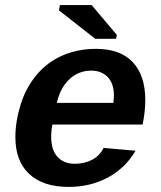

<svg xmlns="http://www.w3.org/2000/svg" viewBox="-20 -732 640 762"><path d="M252.4 9.8Q151.4 9.8 96.2 -41.3Q41 -92.3 41 -188Q41 -249.5 61.8 -316.7Q82.5 -383.8 125.5 -435.1Q168.5 -486.3 229 -512.2Q289.6 -538.1 360.8 -538.1Q457 -538.1 506.8 -485.4Q556.6 -432.6 556.6 -334.5Q556.6 -291.5 546.9 -241.7L546.4 -237.8H188Q183.1 -213.4 183.1 -189.5Q183.1 -137.2 208 -109.6Q232.9 -82 277.3 -82Q314.9 -82 345.5 -97.9Q376 -113.8 391.1 -145L518.1 -133.8Q477.5 -64.9 408.2 -27.6Q338.9 9.8 252.4 9.8ZM342.3 -451.7Q292 -451.7 255.6 -417.7Q219.2 -383.8 205.6 -323.7H430.2L432.1 -351.6Q432.1 -401.4 407.2 -426.5Q382.3 -451.7 342.3 -451.7ZM357.9 -578.1 213.9 -690.9 217.8 -711.9H343.8L443.8 -593.3L440.9 -578.1Z"/></svg>

Font: Liberation Mono
Style: Bold Italic
Weight: 700
Italic angle: -12°
Monospace: yes
Designer: Steve Matteson
Foundry: Ascender Corporation
Version: Version 2.1.5